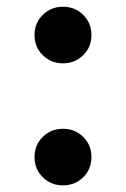

<svg xmlns="http://www.w3.org/2000/svg" viewBox="-20 -541 374 570"><path d="M167 9.3Q131.3 9.3 106.9 -14.9Q82.5 -39.1 82.5 -74.7Q82.5 -110.4 106.9 -134.5Q131.3 -158.7 167 -158.7Q202.6 -158.7 227.1 -134.5Q251.5 -110.4 251.5 -74.7Q251.5 -39.1 227.1 -14.9Q202.6 9.3 167 9.3ZM167 -353Q131.3 -353 106.9 -377.2Q82.5 -401.4 82.5 -437Q82.5 -472.7 106.9 -496.8Q131.3 -521 167 -521Q202.6 -521 227.1 -496.8Q251.5 -472.7 251.5 -437Q251.5 -401.4 227.1 -377.2Q202.6 -353 167 -353Z"/></svg>

Font: Inter
Style: Bold
Weight: 700
Designer: Rasmus Andersson
Foundry: rsms
Version: Version 4.001;git-9221beed3